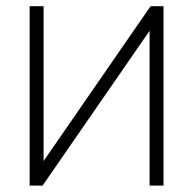

<svg xmlns="http://www.w3.org/2000/svg" viewBox="-20 -582 606 602"><path d="M492.7 -562.5H452.1L116.7 -77.1V-562.5H72.9V0H113.5L449 -485.4V0H492.7Z"/></svg>

Font: Manrope3 Thin
Style: Regular
Weight: 100
Width: 4
Designer: Mikhail Sharanda
Foundry: Mikhail Sharanda
Version: Version 3.000;PS 003.000;hotconv 1.0.88;makeotf.lib2.5.64775